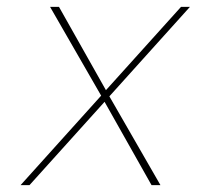

<svg xmlns="http://www.w3.org/2000/svg" viewBox="-20 -540 640 560"><path d="M40 0 275 -261 126 -520H152L289 -277L508 -520H534L299 -259L448 0H422L285 -243L66 0Z"/></svg>

Font: Iosevka SS04 Thin Extended
Style: Italic
Weight: 100
Width: 7
Italic angle: -9°
Monospace: yes
Designer: Belleve Invis
Foundry: Belleve Invis
Version: Version 19.0.0; ttfautohint (v1.8.4)